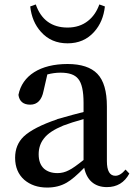

<svg xmlns="http://www.w3.org/2000/svg" viewBox="-20 -829 609 864"><path d="M192 15C225 15 254 8 280 -7C301 -19 327 -41 359 -74C370 -19 405 13 461 13C506 13 540 -7 562 -48L545 -66C529 -47 514 -38 499 -38C474 -38 461 -60 461 -104V-350C461 -418 447 -467 418 -497C390 -526 345 -541 284 -541C161 -541 80 -489 63 -402C67 -373 85 -358 116 -358C148 -358 168 -379 176 -420L193 -494C212 -499 232 -502 252 -502C291 -502 317 -493 332 -474C348 -455 356 -419 356 -366V-325C329 -318 289 -308 238 -293L237 -292C166 -268 116 -242 87 -215C61 -190 48 -158 48 -119C48 -77 62 -44 89 -20C116 3 150 15 192 15ZM239 -50C213 -50 193 -57 178 -70C162 -85 154 -106 154 -135C154 -162 162 -186 177 -205C194 -228 224 -247 265 -264C289 -273 319 -283 356 -293V-109C327 -86 305 -70 290 -63C273 -54 256 -50 239 -50ZM284 -634C333 -634 373 -651 404 -686C431 -716 447 -754 452 -800L427 -809C416 -778 399 -753 376 -735C351 -715 320 -705 284 -705C213 -705 165 -740 141 -809L116 -800C121 -754 137 -716 164 -686C195 -651 235 -634 284 -634Z"/></svg>

Font: AllPunType SemiBold
Style: Regular
Weight: 600
Version: 1.0